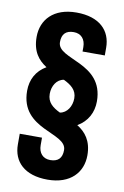

<svg xmlns="http://www.w3.org/2000/svg" viewBox="-88 -760 572 884"><g transform="rotate(10 198.0 -317.5)"><path d="M35 -314C35 -131 250 -157 250 -74C250 -37 232 -18 195 -18C160 -18 140 -42 140 -78V-113H36V-63C36 17 90 73 198 73C305 73 360 11 360 -69C360 -137 329 -174 290 -198C337 -225 360 -270 360 -321C360 -504 145 -478 145 -561C145 -598 163 -617 200 -617C235 -617 255 -593 255 -557V-536H359V-572C359 -652 305 -708 197 -708C90 -708 35 -646 35 -566C35 -497 65 -461 104 -436C57 -409 35 -365 35 -314ZM140 -318C140 -355 160 -388 193 -393C228 -376 255 -356 255 -317C255 -280 234 -246 201 -241C166 -258 140 -278 140 -318Z"/></g></svg>

Font: Bebas Neue
Style: Bold
Weight: 700
Designer: Ryoichi Tsunekawa
Foundry: Ryoichi Tsunekawa
Version: Version 1.300